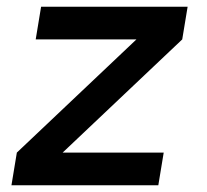

<svg xmlns="http://www.w3.org/2000/svg" viewBox="-20 -550 616 570"><path d="M14 0H450L466 -97H166L521 -433L537 -530H102L86 -433H385L30 -97Z"/></svg>

Font: Iosevka Sparkle Semibold
Style: Italic
Weight: 600
Italic angle: -9°
Designer: Belleve Invis
Foundry: Belleve Invis
Version: Version 4.5.0; ttfautohint (v1.8.3)